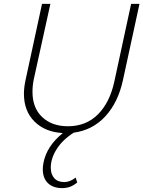

<svg xmlns="http://www.w3.org/2000/svg" viewBox="-20 -678 737 987"><path d="M697 -658 612 -266Q587 -151 521.5 -80Q456 -9 359 4Q301 41 271 89Q241 137 241 184Q241 218 259 238Q277 258 311 258Q339 258 369 235L377 260Q359 275 340.5 282Q322 289 300 289Q253 289 226.5 263.5Q200 238 200 192Q200 178 203 161Q219 74 303 6Q212 1 157.5 -53Q103 -107 103 -196Q103 -227 111 -265L196 -658H239L154 -272Q147 -240 147 -206Q147 -123 197 -76Q247 -29 329 -29Q423 -29 484 -90.5Q545 -152 568 -260L654 -658Z"/></svg>

Font: Ysabeau Light
Style: Italic
Weight: 300
Italic angle: -12°
Designer: Christian Thalmann (Catharsis Fonts)
Version: Version 0.003